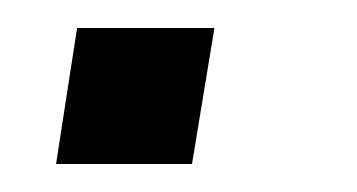

<svg xmlns="http://www.w3.org/2000/svg" viewBox="-20 -117 255 137"><path d="M20 0 35 -97H133L117 0Z"/></svg>

Font: Nunito Sans 10pt Condensed
Style: Italic
Weight: 400
Width: 3
Italic angle: -9°
Designer: Vernon Adams
Foundry: Vernon Adams
Version: Version 3.101;gftools[0.9.27]